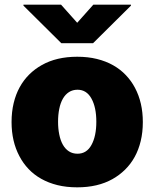

<svg xmlns="http://www.w3.org/2000/svg" viewBox="-20 -797 665 827"><path d="M312.5 9.9Q266.3 9.9 227.6 0.4Q188.9 -9.2 157.7 -26.8Q126.4 -44.4 103 -69.1Q79.5 -93.8 63.6 -124.3Q29.8 -187.9 29.8 -271.3Q29.8 -315.3 38.9 -353Q47.9 -390.6 64.8 -421.3Q81.7 -452.1 105.8 -476Q130 -500 160.5 -517Q223.7 -552.6 312.5 -552.6Q359 -552.6 397.7 -543Q436.4 -533.4 467.5 -515.8Q498.6 -498.2 522 -473.5Q545.5 -448.9 561.4 -418.7Q595.2 -355.1 595.2 -271.3Q595.2 -226.9 586.1 -189.5Q577.1 -152 560.2 -121.3Q543.3 -90.6 519 -66.6Q494.7 -42.6 464.5 -25.6Q401.3 9.9 312.5 9.9ZM380.7 -610.8H244.3L81 -772.7V-777H242.9L312.5 -698.9L382.1 -777H544V-772.7ZM313.9 -134.9Q353.3 -134.9 373.9 -172.6Q394.9 -210.6 394.9 -272.7Q394.9 -334.5 373.9 -372.5Q353 -410.5 313.9 -410.5Q293 -410.5 277.2 -400.4Q261.4 -390.3 250.9 -372Q240.4 -353.7 235.3 -328.3Q230.1 -302.9 230.1 -272.7Q230.1 -242.9 235.3 -217.5Q240.4 -192.1 250.7 -173.8Q261 -155.5 276.8 -145.2Q292.6 -134.9 313.9 -134.9Z"/></svg>

Font: Linik Sans Black
Style: Regular
Weight: 900
Designer: Fonts by Rasmus Andersson / Changes by Cristiano Sobral with parts from Marc Monis
Foundry: rsms
Version: Version 3.020; ttfautohint (v1.6)